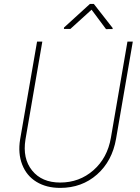

<svg xmlns="http://www.w3.org/2000/svg" viewBox="-20 -916 691 946"><path d="M634.3 -710.9 551.8 -231.9Q532.7 -122.1 458 -56.2Q383.3 9.8 276.4 9.8Q208.5 9.8 159.7 -20Q110.8 -49.8 89.4 -105Q67.9 -160.2 79.1 -229L162.6 -710.9H188.5L105.5 -229Q90.3 -135.3 138.2 -75.9Q186 -16.6 276.4 -16.6Q371.1 -16.6 440.2 -77.1Q509.3 -137.7 526.4 -237.3L607.9 -710.9ZM535.2 -777.8 534.7 -772.9 502.4 -772.5 431.2 -868.2 326.7 -773.4H294.9L295.4 -780.3L422.9 -896.5H442.4Z"/></svg>

Font: Roboto Thin
Style: Italic
Weight: 250
Italic angle: -12°
Designer: Google
Version: Version 2.134; 2016